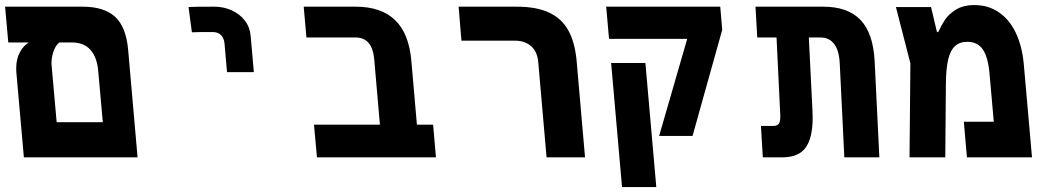

<svg xmlns="http://www.w3.org/2000/svg" viewBox="-22 -636 4242 776"><path d="M-1.5 -609H312.5Q397.5 -609 442.5 -568.8Q487.5 -528.5 496 -434L534 0H74.5L44 -344.5Q43.5 -350 43.5 -360Q43.5 -398 58.5 -425.2Q73.5 -452.5 95 -464.5H11.5ZM207 -142H393.5L375 -348.5Q370.5 -403.5 344 -434Q317.5 -464.5 268 -464.5H218Q201.5 -452 193 -424.5Q184.5 -397 186.5 -372.5Z M844 -609Q755 -609 740 -607.5L753.5 -505.5Q772.5 -506.5 837.5 -506.5Q858.5 -506.5 871 -494.5Q883.5 -482.5 885.5 -459.5L895.5 -344.5H1004L991 -491.5Q988 -526.5 967.2 -553.2Q946.5 -580 914 -594.5Q881.5 -609 844 -609Z M1415.5 -484.5H1216.5L1205.5 -609H1415.5Q1518.5 -609 1574.8 -554.8Q1631 -500.5 1640.5 -390.5L1663 -132H1728.5L1740 0H1259L1247 -132H1513.5L1490.5 -396.5Q1482.5 -484.5 1415.5 -484.5Z M2060 -471.5H1843L1831.5 -609H2066.5Q2146 -609 2197 -585.2Q2248 -561.5 2274.8 -513.5Q2301.5 -465.5 2308.5 -390.5L2342.5 0H2187L2153.5 -384Q2150 -427 2124.8 -449.2Q2099.5 -471.5 2060 -471.5Z M2755.5 -479H2439.5L2428 -609H2889L2897 -515.5L2777 -86.5H2642ZM2448 -381.5H2586.5L2630.5 120H2492Z M3294.5 -484.5H3247L3261.5 -193.5Q3262.5 -170.5 3262.5 -161Q3262.5 -78.5 3234 -39.2Q3205.5 0 3138.5 0H3061L3053.5 -127H3104Q3120 -127 3126.5 -137.2Q3133 -147.5 3131.5 -173.5L3116.5 -484.5H3038.5L3031.5 -609H3305Q3404.5 -609 3455.8 -555.5Q3507 -502 3513 -389.5L3532 0H3390.5L3372 -379Q3369.5 -432 3349.5 -458.2Q3329.5 -484.5 3294.5 -484.5Z M4116 -374.5 4149 0H3886L3873.5 -144H3994.5L3977.5 -337Q3971.5 -405.5 3950.2 -436.2Q3929 -467 3887.5 -467Q3856.5 -467 3837.8 -449.8Q3819 -432.5 3810.2 -395.5Q3801.5 -358.5 3801 -297.5L3798.5 0H3654L3657.5 -380L3599 -607.5H3741L3764.5 -508L3769.5 -505.5Q3783.5 -535 3797.5 -556.5Q3811.5 -578 3841.2 -596.8Q3871 -615.5 3916 -615.5Q3972.5 -615.5 4015.2 -586.2Q4058 -557 4083.8 -502.8Q4109.5 -448.5 4116 -374.5Z"/></svg>

Font: JuliaMono ExtraBold
Style: Italic
Weight: 800
Italic angle: -9°
Monospace: yes
Designer: cormullion
Foundry: corm
Version: Version 0.057; ttfautohint (v1.8.4)